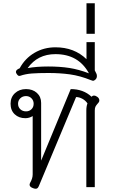

<svg xmlns="http://www.w3.org/2000/svg" viewBox="-20 -1151 696 1181"><path d="M162 -15Q162 -20 166 -28Q181 -54 181 -78V-437Q160 -424 136 -424Q96 -424 70.5 -448Q45 -472 45 -513Q45 -553 72 -578Q99 -603 140 -603Q181 -603 207 -579.5Q233 -556 233 -518V-163L415 -603Q493 -603 543 -556Q549 -563 558 -563Q568 -563 579 -555Q591 -546 591 -533Q591 -526 586.5 -520.5Q582 -515 581 -514Q572 -504 567.5 -495.5Q563 -487 563 -471V0H511V-471Q511 -497 518 -515Q506 -533 486.5 -543.5Q467 -554 448 -554L220 -9Q216 1 211.5 5.5Q207 10 200 10Q190 10 180 5Q162 -2 162 -15ZM187 -513Q187 -533 173.5 -546.5Q160 -560 140 -560Q119 -560 105 -546.5Q91 -533 91 -513Q91 -492 105 -479Q119 -466 140 -466Q160 -466 173.5 -479Q187 -492 187 -513Z M576 -683Q576 -668 564 -659Q557 -654 552 -654Q549 -654 539 -658Q472 -685 410.5 -693.5Q349 -702 278 -702Q215 -702 176 -699Q137 -696 105 -685Q103 -684 98 -684Q90 -684 81 -699Q78 -704 78 -709Q78 -722 101 -731Q134 -792 192 -826Q250 -860 321 -860Q437 -860 512 -787V-892H563V-718Q567 -712 573 -698Q576 -692 576 -683ZM527 -700Q463 -818 321 -818Q211 -818 150 -732Q203 -742 276 -742Q349 -742 406.5 -733Q464 -724 527 -700Z M512 -1131H563V-943H512Z"/></svg>

Font: Niramit ExtraLight
Style: Regular
Weight: 200
Designer: Katatrad Aksorn Co.,Ltd.
Foundry: Cadson Demak Co.,Ltd.
Version: Version 1.000; ttfautohint (v1.6)